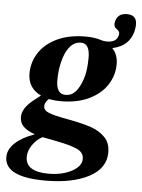

<svg xmlns="http://www.w3.org/2000/svg" viewBox="-86 -599 655 888"><g transform="rotate(5 241.0 -155.0)"><path d="M-31 152Q-31 116 1.5 86Q34 56 91 36Q57 24 38.5 6.5Q20 -11 20 -38Q20 -60 34 -81Q48 -102 78 -125L104 -145Q42 -174 42 -243Q42 -294 70 -338Q98 -382 153.5 -408.5Q209 -435 286 -435Q356 -435 398 -405.5Q440 -376 440 -320Q440 -268 411.5 -224Q383 -180 328 -153.5Q273 -127 197 -127Q169 -127 141 -132Q123 -114 123 -98Q123 -78 148.5 -68Q174 -58 230 -48L256 -43Q312 -32 349 -19Q386 -6 411.5 20Q437 46 437 90Q437 164 360 204.5Q283 245 158 245Q-31 245 -31 152ZM322 130Q322 100 290 85.5Q258 71 195 59L128 46Q102 59 82.5 86.5Q63 114 63 143Q63 211 168 212Q233 212 277.5 188Q322 164 322 130ZM294 -237Q308 -276 308 -339Q308 -405 267 -405Q214 -405 188 -326Q173 -278 173 -223Q173 -158 216 -158Q244 -158 262.5 -178.5Q281 -199 294 -237ZM439 -459Q441 -472 426 -482Q411 -492 414 -510Q421 -555 468 -555Q520 -555 512 -496Q499 -400 390 -389L351 -427Q382 -416 408.5 -423.5Q435 -431 439 -459Z"/></g></svg>

Font: Unna
Style: Bold Italic
Weight: 700
Italic angle: -8.05°
Designer: Jorge de Buen Unna
Foundry: Omnibus-Type
Version: Version 2.008